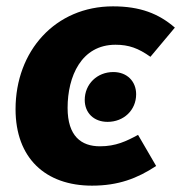

<svg xmlns="http://www.w3.org/2000/svg" viewBox="-20 -568 571 605"><path d="M336 -548C154 -548 29 -407 29 -224C29 -70 123 17 270 17C353 17 413 -6 472 -45L415 -143C378 -123 345 -107 295 -107C236 -107 193 -139 193 -228C193 -327 236 -427 344 -427C386 -427 416 -416 454 -389L531 -481C480 -525 422 -548 336 -548ZM319 -184C370 -184 409 -221 409 -271C409 -311 381 -341 337 -341C286 -341 247 -303 247 -253C247 -213 275 -184 319 -184Z"/></svg>

Font: Fira Sans
Style: Bold Italic
Weight: 700
Italic angle: -8°
Designer: bBox Type GmbH & Carrois Corporate GbR & Edenspiekermann AG
Foundry: bBox Type GmbH & Carrois Corporate GbR & Edenspiekermann AG
Version: Version 4.301;PS 004.301;hotconv 1.0.88;makeotf.lib2.5.64775